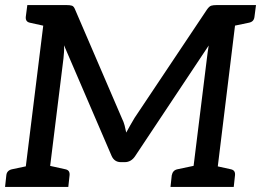

<svg xmlns="http://www.w3.org/2000/svg" viewBox="-20 -739 1032 759"><path d="M72 0 161 -719H242Q257 -719 264.5 -716.5Q272 -714 277 -701L462 -271Q469 -257 472.5 -243.5Q476 -230 479 -215Q486 -228 494.5 -243Q503 -258 512 -273L798 -701Q807 -714 815 -716.5Q823 -719 838 -719H919L831 0H735L798 -509Q799 -520 801 -532.5Q803 -545 805 -559L515 -123Q499 -98 473 -98H458Q432 -98 421 -123L233 -560Q234 -546 233 -533Q232 -520 231 -509L168 0ZM0 0 5 -46Q6 -56 12 -62Q18 -68 28 -70L99 -85L101 0ZM148 0 170 -85 238 -70Q248 -68 252 -62Q256 -56 255 -46L250 0ZM189 -719 167 -634 99 -649Q89 -651 85 -657Q81 -663 82 -673L88 -719ZM654 0 659 -46Q661 -56 666.5 -62Q672 -68 682 -70L753 -85L755 0ZM802 0 824 -85 892 -70Q902 -68 906 -62Q910 -56 909 -46L904 0ZM992 -719 986 -673Q985 -663 979.5 -657Q974 -651 963 -649L891 -634V-719Z"/></svg>

Font: Aleo Medium
Style: Italic
Weight: 500
Italic angle: -7°
Designer: Alessio Laiso
Foundry: Alessio Laiso
Version: Version 2.001;gftools[0.9.29]